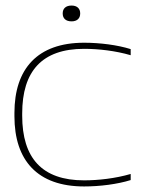

<svg xmlns="http://www.w3.org/2000/svg" viewBox="-20 -663 516 692"><path d="M32 -256V-244C32 -85 115 9 283 9C340 9 403 1 451 -14V-36C396 -20 335 -13 283 -13C131 -13 60 -94 60 -246V-254C60 -406 131 -487 283 -487C335 -487 396 -480 451 -464V-486C403 -501 340 -509 283 -509C115 -509 32 -415 32 -256ZM206 -614C206 -597 217 -586 238 -586C258 -586 269 -597 269 -614V-615C269 -632 258 -643 238 -643C217 -643 206 -632 206 -615Z"/></svg>

Font: LT Wave Thin
Style: Regular
Weight: 100
Designer: Daniel Lyons
Version: Version 2.5 (Glyphs App)